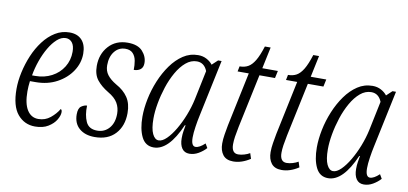

<svg xmlns="http://www.w3.org/2000/svg" viewBox="-65 -866 2302 1082"><g transform="rotate(10 1086.0 -324.5)"><path d="M176 10Q115 10 76 -36.5Q37 -83 37 -181Q37 -226 48 -276.5Q59 -327 79 -374.5Q99 -422 128.5 -461Q158 -500 195.5 -523Q233 -546 277 -546Q323 -546 348 -518.5Q373 -491 373 -441Q373 -388 342.5 -341.5Q312 -295 258.5 -266Q205 -237 136 -237H104Q102 -225 101 -207.5Q100 -190 100 -178Q100 -108 123 -71.5Q146 -35 187 -35Q226 -35 255.5 -59Q285 -83 302 -112Q310 -110 310 -95Q310 -76 295.5 -51.5Q281 -27 251 -8.5Q221 10 176 10ZM128 -271Q180 -271 222 -293Q264 -315 288 -354Q312 -393 312 -441Q312 -476 298 -493.5Q284 -511 262 -511Q236 -511 212 -489.5Q188 -468 167.5 -433Q147 -398 132 -355.5Q117 -313 110 -271Z M517 10Q462 10 429 -18.5Q396 -47 396 -99Q396 -134 413 -145.5Q430 -157 445 -157Q443 -103 460 -65.5Q477 -28 525 -28Q567 -28 593.5 -58.5Q620 -89 620 -141Q620 -175 604 -202.5Q588 -230 548 -253Q508 -277 484 -307Q460 -337 460 -387Q460 -455 501 -500.5Q542 -546 610 -546Q668 -546 695 -516Q722 -486 722 -449Q722 -424 707 -412.5Q692 -401 669 -401Q670 -427 665.5 -452.5Q661 -478 646 -494Q631 -510 603 -510Q565 -510 541 -480Q517 -450 517 -401Q517 -369 534.5 -346Q552 -323 586 -303Q630 -279 653.5 -244Q677 -209 677 -155Q677 -81 635 -35.5Q593 10 517 10Z M855 10Q807 10 785 -35Q763 -80 763 -150Q763 -198 774 -252Q785 -306 806.5 -358Q828 -410 858.5 -452.5Q889 -495 927.5 -520.5Q966 -546 1013 -546Q1040 -546 1061.5 -534.5Q1083 -523 1096 -506L1128 -536H1148L1079 -209Q1073 -182 1067.5 -145.5Q1062 -109 1062 -84Q1062 -34 1087 -34Q1109 -34 1140 -63L1154 -39Q1136 -19 1111 -4.5Q1086 10 1059 10Q1031 10 1016.5 -11Q1002 -32 1002 -69Q1002 -91 1005 -109Q1008 -127 1011 -144H1007Q940 10 855 10ZM876 -34Q897 -34 921 -57.5Q945 -81 968 -120Q991 -159 1009 -205Q1027 -251 1037 -297L1072 -465Q1054 -510 1012 -510Q978 -510 949 -485.5Q920 -461 897 -420.5Q874 -380 858.5 -332.5Q843 -285 834.5 -237.5Q826 -190 826 -151Q826 -93 840 -63.5Q854 -34 876 -34Z M1310 10Q1270 10 1251 -14.5Q1232 -39 1232 -79Q1232 -104 1236.5 -131Q1241 -158 1246 -185L1311 -494H1247L1253 -524Q1281 -524 1301.5 -535.5Q1322 -547 1339.5 -576Q1357 -605 1374 -659H1407L1381 -536H1470L1461 -494H1372L1307 -187Q1300 -153 1296.5 -129Q1293 -105 1293 -86Q1293 -34 1331 -34Q1347 -34 1365.5 -39.5Q1384 -45 1397 -53L1407 -22Q1358 10 1310 10Z M1587 10Q1547 10 1528 -14.5Q1509 -39 1509 -79Q1509 -104 1513.5 -131Q1518 -158 1523 -185L1588 -494H1524L1530 -524Q1558 -524 1578.5 -535.5Q1599 -547 1616.5 -576Q1634 -605 1651 -659H1684L1658 -536H1747L1738 -494H1649L1584 -187Q1577 -153 1573.5 -129Q1570 -105 1570 -86Q1570 -34 1608 -34Q1624 -34 1642.5 -39.5Q1661 -45 1674 -53L1684 -22Q1635 10 1587 10Z M1853 10Q1805 10 1783 -35Q1761 -80 1761 -150Q1761 -198 1772 -252Q1783 -306 1804.5 -358Q1826 -410 1856.5 -452.5Q1887 -495 1925.5 -520.5Q1964 -546 2011 -546Q2038 -546 2059.5 -534.5Q2081 -523 2094 -506L2126 -536H2146L2077 -209Q2071 -182 2065.5 -145.5Q2060 -109 2060 -84Q2060 -34 2085 -34Q2107 -34 2138 -63L2152 -39Q2134 -19 2109 -4.5Q2084 10 2057 10Q2029 10 2014.5 -11Q2000 -32 2000 -69Q2000 -91 2003 -109Q2006 -127 2009 -144H2005Q1938 10 1853 10ZM1874 -34Q1895 -34 1919 -57.5Q1943 -81 1966 -120Q1989 -159 2007 -205Q2025 -251 2035 -297L2070 -465Q2052 -510 2010 -510Q1976 -510 1947 -485.5Q1918 -461 1895 -420.5Q1872 -380 1856.5 -332.5Q1841 -285 1832.5 -237.5Q1824 -190 1824 -151Q1824 -93 1838 -63.5Q1852 -34 1874 -34Z"/></g></svg>

Font: Noto Serif ExtraCondensed Light
Style: Italic
Weight: 300
Width: 2
Italic angle: -12°
Designer: Monotype Design Team
Foundry: Monotype Imaging Inc.
Version: Version 2.014; ttfautohint (v1.8.4.7-5d5b)